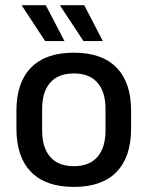

<svg xmlns="http://www.w3.org/2000/svg" viewBox="-20 -704 566 736"><path d="M263 12.5Q155 12.5 99 -45Q43 -102.5 43 -210.5V-280Q43 -387.5 99 -444.8Q155 -502 263 -502Q371 -502 426.8 -444.8Q482.5 -387.5 482.5 -280V-210.5Q482.5 -102.5 426.8 -45Q371 12.5 263 12.5ZM263 -67Q322.5 -67 353.5 -102.5Q384.5 -138 384.5 -204.5V-286Q384.5 -352 353.5 -387.2Q322.5 -422.5 263 -422.5Q203.5 -422.5 172.5 -387.2Q141.5 -352 141.5 -286V-204.5Q141.5 -138 172.5 -102.5Q203.5 -67 263 -67ZM155.5 -684 227 -547V-546.5H153L63.5 -683V-684ZM303 -684 374 -547V-546.5H300L211 -681.5V-684Z"/></svg>

Font: Anek Latin Medium
Style: Regular
Weight: 500
Designer: Yesha Goshar
Foundry: Ek Type
Version: Version 1.003